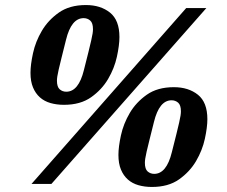

<svg xmlns="http://www.w3.org/2000/svg" viewBox="-20 -730 900 762"><path d="M243 -366Q292 -366 313 -452Q324 -495 331 -523.5Q338 -552 342 -569.5Q346 -587 347.5 -597Q349 -607 349 -614Q349 -639 338 -648.5Q327 -658 312 -658Q263 -658 242 -572Q231 -528 224 -500Q217 -472 213 -454.5Q209 -437 207.5 -427Q206 -417 206 -410Q206 -385 217 -375.5Q228 -366 243 -366ZM592 -40Q641 -40 662 -126Q673 -169 680 -197.5Q687 -226 691 -243.5Q695 -261 696.5 -271Q698 -281 698 -288Q698 -313 687 -322.5Q676 -332 661 -332Q612 -332 591 -246Q580 -202 573 -174Q566 -146 562 -128.5Q558 -111 556.5 -101Q555 -91 555 -84Q555 -59 566 -49.5Q577 -40 592 -40ZM234 -314Q205 -314 180.5 -321Q156 -328 138.5 -343.5Q121 -359 111 -383Q101 -407 101 -441Q101 -473 111 -519Q121 -565 146 -607.5Q171 -650 213.5 -680Q256 -710 321 -710Q379 -710 416.5 -680Q454 -650 454 -583Q454 -551 444 -505Q434 -459 409 -416.5Q384 -374 341.5 -344Q299 -314 234 -314ZM583 12Q554 12 529.5 5Q505 -2 487.5 -17.5Q470 -33 460 -57Q450 -81 450 -115Q450 -147 460 -193Q470 -239 495 -281.5Q520 -324 562.5 -354Q605 -384 670 -384Q728 -384 765.5 -354Q803 -324 803 -257Q803 -225 793 -179Q783 -133 758 -90.5Q733 -48 690.5 -18Q648 12 583 12ZM719 -698H799L184 0H105Z"/></svg>

Font: IBM Plex Serif
Style: Bold Italic
Weight: 700
Italic angle: -14°
Designer: Mike Abbink, Paul van der Laan, Pieter van Rosmalen
Foundry: Bold Monday
Version: Version 3.001